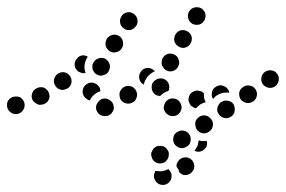

<svg xmlns="http://www.w3.org/2000/svg" viewBox="-43 -301 812 545"><path d="M428 182Q431 181 435 179Q437 181 439 184Q441 187 443 190Q444 194 444 199Q444 204 442 209Q438 218 429 222Q419 226 410 222H409Q405 220 401 216Q398 213 396 208Q394 204 394 199Q394 194 396 189Q397 188 397 186Q398 185 399 184Q404 185 409 185Q418 186 428 182ZM464 155Q470 147 480 146Q491 144 499 151Q507 157 508 167Q510 178 503 186Q497 194 486 196Q476 197 468 190Q467 190 467 189Q466 189 466 188Q465 185 464 181Q461 176 458 172Q458 167 459 163Q461 159 464 155ZM434 148Q436 144 436 139Q437 134 435 129Q433 125 430 121Q423 113 413 113Q402 112 395 119H394Q391 123 389 127Q386 132 386 137Q386 142 388 146Q389 151 393 155Q399 162 410 163Q420 163 428 157V156Q432 153 434 148ZM521 97Q521 100 520 103Q519 113 513 121Q511 124 509 127Q509 127 509 127Q509 127 509 127Q519 132 529 128Q538 124 543 115Q544 111 545 107Q545 103 544 99Q536 100 527 99Q524 98 521 97ZM495 108Q497 104 498 99Q499 94 498 89Q497 85 494 80Q489 72 478 70Q468 68 460 74H459Q455 77 452 81Q450 85 449 90Q448 95 449 100Q450 105 453 109Q459 117 469 119Q479 121 487 115H488Q492 112 495 108ZM561 57Q563 46 557 38Q554 34 550 31Q546 28 541 27Q536 26 531 27Q526 28 522 31Q518 34 515 38Q512 43 511 47Q511 52 512 57Q513 62 515 66Q518 70 522 73Q526 76 531 77Q536 78 541 77Q546 76 550 73Q559 67 561 57ZM620 23Q623 19 623 14Q624 9 623 4Q622 -1 620 -5Q614 -14 603 -15Q593 -17 585 -11H584Q580 -8 578 -4Q575 0 574 5Q573 10 574 15Q575 19 578 23Q584 32 594 34Q604 36 613 30Q617 27 620 23ZM270 24Q274 21 276 17Q279 13 280 8Q281 3 279 -2Q277 -12 268 -17Q260 -23 250 -21H249Q239 -18 234 -9Q228 -1 230 9Q231 14 234 18Q237 22 241 25Q246 28 251 28Q255 29 260 28H261Q266 27 270 24ZM461 25Q469 19 472 9Q473 4 472 -1Q471 -6 468 -10Q466 -14 462 -17Q458 -20 453 -21H452Q442 -23 434 -18Q425 -12 423 -2Q421 3 422 8Q423 12 426 17Q428 21 433 24Q437 27 441 28H442Q452 30 461 25ZM20 15Q27 7 27 -3Q27 -13 19 -21Q12 -28 1 -27Q-9 -27 -17 -19Q-24 -12 -23 -1Q-23 9 -15 16Q-8 23 3 23Q13 22 20 15ZM502 1Q498 -1 496 -6Q490 -15 493 -25Q495 -35 504 -40Q509 -43 514 -44Q518 -44 523 -43Q527 -42 530 -41Q533 -39 536 -36Q536 -36 536 -36Q535 -26 538 -17Q540 -14 541 -11Q538 -10 535 -9Q526 -6 519 1Q516 3 514 6Q513 6 513 6Q512 6 511 6Q506 4 502 1ZM97 -22Q99 -32 94 -41Q89 -50 79 -53Q69 -55 60 -50Q51 -45 48 -35Q45 -25 50 -16Q53 -12 57 -9Q61 -6 66 -4Q70 -3 75 -4Q80 -4 85 -7Q94 -12 97 -22ZM343 -20Q345 -24 346 -29Q347 -34 345 -39Q344 -44 341 -47Q335 -56 324 -57Q314 -58 306 -52Q302 -49 299 -44Q297 -40 296 -35Q296 -30 297 -25Q298 -20 301 -16Q308 -8 318 -7Q328 -6 336 -12H337Q341 -15 343 -20ZM686 -29Q688 -39 682 -48Q679 -52 675 -55Q671 -57 666 -58Q661 -59 656 -58Q651 -57 647 -54Q638 -48 636 -38Q635 -28 640 -19Q643 -15 647 -13Q652 -10 656 -9Q661 -8 666 -9Q671 -10 675 -13H676Q684 -19 686 -29ZM192 -36Q191 -41 192 -45V-46Q194 -56 203 -62Q211 -68 222 -66Q226 -65 231 -62Q235 -59 238 -55Q240 -52 241 -49Q242 -45 242 -42Q234 -40 228 -35Q220 -30 215 -21Q213 -19 212 -16Q207 -17 203 -20Q199 -23 196 -27Q193 -31 192 -36ZM560 -44Q562 -49 566 -52Q570 -55 574 -57Q579 -59 584 -59Q589 -58 594 -56Q599 -54 603 -49Q607 -44 608 -38Q608 -38 608 -38Q598 -39 588 -37Q580 -35 572 -30Q566 -26 562 -20Q558 -26 558 -32Q558 -38 560 -44ZM391 -40Q386 -49 388 -59V-60Q389 -64 392 -68Q395 -72 400 -75Q404 -78 409 -78Q414 -79 419 -78Q429 -75 434 -67Q439 -58 437 -48V-47Q436 -46 436 -45Q436 -44 435 -43Q428 -41 422 -37Q416 -33 411 -28Q410 -28 409 -29Q408 -29 407 -29Q396 -31 391 -40ZM160 -68Q161 -78 155 -86Q149 -94 139 -96Q128 -97 120 -91Q112 -84 110 -74Q109 -64 115 -56Q118 -52 122 -49Q127 -47 131 -46Q136 -45 141 -47Q146 -48 150 -51Q159 -57 160 -68ZM748 -72Q750 -83 744 -91Q738 -100 728 -101Q718 -103 709 -97Q701 -91 699 -81Q697 -71 703 -62Q709 -54 719 -52Q729 -50 738 -56Q746 -62 748 -72ZM374 -81Q380 -89 388 -94Q392 -97 397 -99Q396 -99 396 -100Q395 -101 394 -101Q387 -108 377 -108Q366 -108 359 -101V-100Q352 -93 352 -83Q352 -72 359 -65Q361 -64 362 -63Q364 -61 366 -61Q366 -63 366 -65Q369 -74 374 -81ZM219 -113Q219 -108 220 -104Q222 -99 225 -95Q228 -91 233 -89Q242 -84 252 -88Q262 -91 266 -100Q271 -110 268 -119Q265 -129 256 -134Q246 -139 236 -135Q227 -132 222 -123Q219 -118 219 -113ZM206 -140Q200 -144 192 -144Q184 -143 178 -138V-137Q170 -131 169 -120Q168 -110 175 -102Q179 -97 186 -95Q193 -92 200 -94Q199 -95 199 -97Q196 -106 197 -116Q198 -125 202 -133Q204 -137 206 -140ZM416 -125Q415 -120 417 -115Q419 -111 422 -107Q425 -103 430 -101Q439 -96 449 -100Q458 -103 463 -112V-113Q468 -122 464 -132Q461 -142 452 -146Q447 -148 442 -149Q437 -149 433 -148Q428 -146 424 -143Q421 -139 418 -135Q416 -130 416 -125ZM257 -171Q260 -161 268 -156Q277 -150 287 -153Q297 -155 303 -164Q308 -173 306 -183Q304 -193 295 -199Q286 -204 276 -202Q266 -199 260 -191V-190Q255 -181 257 -171ZM452 -184Q455 -174 464 -169Q473 -163 483 -166Q493 -169 498 -178Q503 -187 501 -197Q498 -207 489 -212Q480 -217 470 -215Q460 -212 455 -203Q450 -194 452 -184ZM298 -236Q300 -226 309 -220Q317 -214 328 -216Q338 -219 343 -227L344 -228Q349 -236 347 -246Q345 -256 336 -262Q328 -268 318 -266Q307 -264 302 -255Q296 -246 298 -236ZM491 -250Q493 -240 502 -234Q511 -229 521 -231Q531 -233 536 -242H537Q539 -247 540 -251Q541 -256 540 -261Q539 -266 536 -270Q533 -274 529 -277Q520 -282 510 -280Q500 -278 494 -269Q489 -260 491 -250Z"/></svg>

Font: FRB American Cursive Dotted Black
Style: Bold Italic
Weight: 900
Italic angle: -25°
Version: Version 2.0;Modular Font Editor K font №1